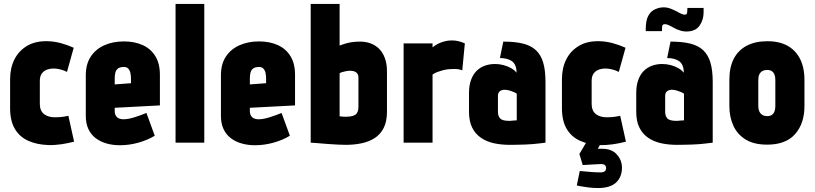

<svg xmlns="http://www.w3.org/2000/svg" viewBox="-20 -720 4112 969"><path d="M318 -357 352 -479Q321 -493 288 -502Q255 -511 222 -512Q160 -514 117.5 -489Q75 -464 53 -420.5Q31 -377 31 -320V-174Q31 -110 55 -69.5Q79 -29 122.5 -9.5Q166 10 223 12Q257 13 290 8Q323 3 354 -5L325 -136Q325 -136 319.5 -134.5Q314 -133 304 -131.5Q294 -130 282 -129Q270 -128 258 -128Q241 -128 227 -132Q213 -136 202.5 -144Q192 -152 186.5 -165Q181 -178 181 -195V-312Q181 -335 191 -349Q201 -363 218.5 -369Q236 -375 257 -374Q273 -373 289 -368.5Q305 -364 318 -357Z M559 -158V-176L787 -188V-343Q787 -399 764 -436.5Q741 -474 700 -492.5Q659 -511 605 -511Q551 -511 507.5 -492Q464 -473 438.5 -435Q413 -397 413 -340V-135Q413 -97 426 -69Q439 -41 462.5 -23Q486 -5 517.5 4Q549 13 585 13Q632 13 678.5 0Q725 -13 761 -35L719 -150Q693 -139 660 -128.5Q627 -118 603 -118Q592 -118 583.5 -121Q575 -124 570 -129Q565 -134 562 -141.5Q559 -149 559 -158ZM641 -323V-300L559 -294V-324Q559 -342 562.5 -354.5Q566 -367 575 -374Q584 -381 602 -382Q618 -383 626.5 -374.5Q635 -366 638 -352.5Q641 -339 641 -323Z M866 0H1011V-700H866Z M1241 -158V-176L1469 -188V-343Q1469 -399 1446 -436.5Q1423 -474 1382 -492.5Q1341 -511 1287 -511Q1233 -511 1189.5 -492Q1146 -473 1120.5 -435Q1095 -397 1095 -340V-135Q1095 -97 1108 -69Q1121 -41 1144.5 -23Q1168 -5 1199.5 4Q1231 13 1267 13Q1314 13 1360.5 0Q1407 -13 1443 -35L1401 -150Q1375 -139 1342 -128.5Q1309 -118 1285 -118Q1274 -118 1265.5 -121Q1257 -124 1252 -129Q1247 -134 1244 -141.5Q1241 -149 1241 -158ZM1323 -323V-300L1241 -294V-324Q1241 -342 1244.5 -354.5Q1248 -367 1257 -374Q1266 -381 1284 -382Q1300 -383 1308.5 -374.5Q1317 -366 1320 -352.5Q1323 -339 1323 -323Z M1694 -490V-700H1548V0Q1566 1 1584 2.5Q1602 4 1619.5 5.5Q1637 7 1654.5 8Q1672 9 1689.5 10Q1707 11 1725 11Q1768 11 1805.5 3Q1843 -5 1871.5 -23.5Q1900 -42 1916.5 -74.5Q1933 -107 1933 -156V-360Q1933 -398 1922.5 -426.5Q1912 -455 1893.5 -473.5Q1875 -492 1850.5 -501Q1826 -510 1798 -510Q1779 -510 1762 -508Q1745 -506 1728.5 -501.5Q1712 -497 1694 -490ZM1694 -133V-350Q1697 -353 1705 -355.5Q1713 -358 1724.5 -360.5Q1736 -363 1749 -363Q1755 -363 1762 -361.5Q1769 -360 1775.5 -356Q1782 -352 1785.5 -345.5Q1789 -339 1789 -330V-185Q1789 -173 1787 -163Q1785 -153 1779 -146Q1773 -139 1760.5 -135Q1748 -131 1728 -131Q1724 -131 1718.5 -131Q1713 -131 1707.5 -131.5Q1702 -132 1698 -132.5Q1694 -133 1694 -133Z M2313 -365 2326 -501Q2313 -507 2296.5 -511.5Q2280 -516 2261 -516Q2235 -516 2209.5 -507Q2184 -498 2163 -481V-501H2017V0H2163V-344Q2175 -352 2188.5 -357Q2202 -362 2215.5 -365.5Q2229 -369 2243 -370.5Q2257 -372 2270 -372Q2292 -372 2302.5 -368.5Q2313 -365 2313 -365Z M2587 -353Q2577 -366 2559.5 -376Q2542 -386 2521 -391.5Q2500 -397 2478 -397Q2451 -397 2427 -388.5Q2403 -380 2385 -362Q2367 -344 2357 -316Q2347 -288 2347 -250V-156Q2347 -108 2363 -76Q2379 -44 2407.5 -24.5Q2436 -5 2473 3Q2510 11 2553 11Q2573 11 2592 10.5Q2611 10 2629.5 9.5Q2648 9 2665.5 7.5Q2683 6 2700 4Q2717 2 2733 0V-307Q2733 -365 2721.5 -404Q2710 -443 2685 -466.5Q2660 -490 2619.5 -500Q2579 -510 2520 -510L2503 -427Q2522 -427 2537.5 -423Q2553 -419 2564 -411Q2575 -403 2581 -388.5Q2587 -374 2587 -353ZM2588 -247V-113Q2588 -113 2585.5 -112.5Q2583 -112 2578.5 -112Q2574 -112 2569 -111.5Q2564 -111 2559.5 -110.5Q2555 -110 2551 -110Q2533 -110 2521.5 -113Q2510 -116 2504 -122.5Q2498 -129 2495.5 -137.5Q2493 -146 2493 -156V-236Q2493 -244 2495.5 -250Q2498 -256 2502.5 -259.5Q2507 -263 2513 -265Q2519 -267 2526 -267Q2539 -267 2552 -263Q2565 -259 2575 -254.5Q2585 -250 2588 -247Z M3017 -5H2941L2904 57L2921 113Q2937 112 2955.5 111Q2974 110 2990 109Q3006 108 3013 108Q3027 108 3033 113.5Q3039 119 3039 129Q3039 135 3036 140Q3033 145 3027 147.5Q3021 150 3011 150Q2988 150 2964 148Q2940 146 2923.5 144.5Q2907 143 2906 143L2891 216Q2894 217 2910 220Q2926 223 2950 226Q2974 229 2998 229Q3060 229 3089.5 201Q3119 173 3119 126Q3119 89 3093.5 60Q3068 31 3021 31Q3018 31 3012 30.5Q3006 30 2997 31ZM3103 -357 3137 -479Q3106 -493 3073 -502Q3040 -511 3007 -512Q2945 -514 2902.5 -489Q2860 -464 2838 -420.5Q2816 -377 2816 -320V-174Q2816 -110 2840 -69.5Q2864 -29 2907.5 -9.5Q2951 10 3008 12Q3042 13 3075 8Q3108 3 3139 -5L3110 -136Q3110 -136 3104.5 -134.5Q3099 -133 3089 -131.5Q3079 -130 3067 -129Q3055 -128 3043 -128Q3026 -128 3012 -132Q2998 -136 2987.5 -144Q2977 -152 2971.5 -165Q2966 -178 2966 -195V-312Q2966 -335 2976 -349Q2986 -363 3003.5 -369Q3021 -375 3042 -374Q3058 -373 3074 -368.5Q3090 -364 3103 -357Z M3449 -680V-670Q3449 -662 3447.5 -654Q3446 -646 3435 -646Q3428 -646 3420.5 -649.5Q3413 -653 3407 -656Q3397 -661 3391 -664.5Q3385 -668 3375 -672Q3351 -683 3330.5 -683Q3310 -683 3293 -676Q3271 -668 3259 -651.5Q3247 -635 3243 -615.5Q3239 -596 3239 -576V-563H3321V-574Q3321 -584 3323 -591Q3325 -598 3336 -598Q3341 -598 3348.5 -595.5Q3356 -593 3363 -589Q3368 -586 3380 -580Q3392 -574 3396 -572Q3406 -568 3417.5 -564.5Q3429 -561 3444 -561Q3490 -561 3510.5 -590.5Q3531 -620 3531 -657V-680ZM3431 -353Q3421 -366 3403.5 -376Q3386 -386 3365 -391.5Q3344 -397 3322 -397Q3295 -397 3271 -388.5Q3247 -380 3229 -362Q3211 -344 3201 -316Q3191 -288 3191 -250V-156Q3191 -108 3207 -76Q3223 -44 3251.5 -24.5Q3280 -5 3317 3Q3354 11 3397 11Q3417 11 3436 10.5Q3455 10 3473.5 9.5Q3492 9 3509.5 7.5Q3527 6 3544 4Q3561 2 3577 0V-307Q3577 -365 3565.5 -404Q3554 -443 3529 -466.5Q3504 -490 3463.5 -500Q3423 -510 3364 -510L3347 -427Q3366 -427 3381.5 -423Q3397 -419 3408 -411Q3419 -403 3425 -388.5Q3431 -374 3431 -353ZM3432 -247V-113Q3432 -113 3429.5 -112.5Q3427 -112 3422.5 -112Q3418 -112 3413 -111.5Q3408 -111 3403.5 -110.5Q3399 -110 3395 -110Q3377 -110 3365.5 -113Q3354 -116 3348 -122.5Q3342 -129 3339.5 -137.5Q3337 -146 3337 -156V-236Q3337 -244 3339.5 -250Q3342 -256 3346.5 -259.5Q3351 -263 3357 -265Q3363 -267 3370 -267Q3383 -267 3396 -263Q3409 -259 3419 -254.5Q3429 -250 3432 -247Z M4040 -185V-317Q4040 -409 3991.5 -460.5Q3943 -512 3854 -512Q3791 -512 3748 -489Q3705 -466 3683 -423Q3661 -380 3661 -317V-185Q3661 -130 3681 -86Q3701 -42 3743 -16Q3785 10 3852 10Q3946 10 3993 -43.5Q4040 -97 4040 -185ZM3893 -317V-184Q3893 -170 3889 -158.5Q3885 -147 3876 -140.5Q3867 -134 3852 -134Q3836 -134 3826 -141Q3816 -148 3811.5 -159.5Q3807 -171 3807 -184V-317Q3807 -334 3812.5 -345Q3818 -356 3828 -361.5Q3838 -367 3852 -367Q3866 -367 3875 -361Q3884 -355 3888.5 -344Q3893 -333 3893 -317Z"/></svg>

Font: Advent Pro ExtraBold
Style: Regular
Weight: 800
Designer: VivaRado, Andreas Kalpakidis
Foundry: VivaRado, Andreas Kalpakidis
Version: Version 3.000